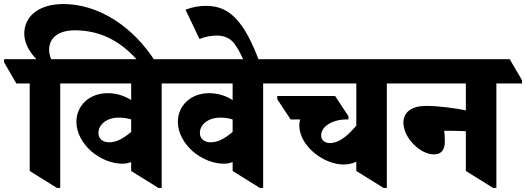

<svg xmlns="http://www.w3.org/2000/svg" viewBox="-92 -920 2603 950"><path d="M190 10H206V-507H332V-523L272 -627H161C156 -640 151 -656 151 -673C151 -732 196 -770 278 -770C414 -770 516 -708 598 -610H680C568 -790 394 -900 222 -900C98 -900 28 -838 28 -753C28 -706 54 -663 88 -627H-72V-612L-11 -507H55V-74Z M514 -110C529 -110 543 -113 557 -118V-74L692 10H708V-507H834V-523L773 -627H189V-612L250 -507H557V-425C522 -447 483 -459 440 -459C352 -459 286 -399 286 -317C286 -263 316 -210 360 -171C403 -135 458 -110 514 -110ZM395 -262C395 -305 438 -338 495 -338C519 -338 538 -335 557 -329V-267C512 -230 482 -216 448 -216C416 -216 395 -234 395 -262Z M1016 -110C1031 -110 1045 -113 1059 -118V-74L1194 10H1210V-507H1336V-523L1275 -627H691V-612L752 -507H1059V-425C1024 -447 985 -459 942 -459C854 -459 788 -399 788 -317C788 -263 818 -210 862 -171C905 -135 960 -110 1016 -110ZM897 -262C897 -305 940 -338 997 -338C1021 -338 1040 -335 1059 -329V-267C1014 -230 984 -216 950 -216C918 -216 897 -234 897 -262Z M1117 -613H1192C1116 -819 1041 -891 929 -891C891 -891 860 -885 826 -872L895 -727C925 -739 954 -744 979 -744C1013 -744 1039 -735 1060 -713C1080 -691 1097 -659 1117 -613Z M1609 -106C1631 -106 1653 -111 1671 -120V-74L1806 10H1822V-507H1949V-523L1888 -627H1193V-612L1254 -507H1671V-298C1619 -238 1580 -212 1540 -212C1514 -212 1497 -228 1497 -250C1497 -295 1554 -329 1622 -329H1632V-345L1566 -445H1280V-429L1346 -329H1393C1390 -319 1389 -309 1389 -299C1389 -250 1418 -202 1460 -166C1501 -131 1556 -106 1609 -106Z M2055 -156C2091 -156 2109 -178 2109 -220C2109 -238 2108 -256 2106 -273C2108 -273 2110 -273 2113 -273C2152 -273 2182 -272 2213 -271V-74L2348 10H2364V-507H2491V-523L2430 -627H1805V-612L1866 -507H2213V-374C2158 -385 2078 -396 2016 -396C1946 -396 1904 -366 1904 -313C1904 -238 1987 -156 2055 -156Z"/></svg>

Font: Noto Serif Devanagari SemiCondensed Black
Style: Regular
Weight: 900
Width: 4
Designer: Universal Thirst, Indian Type Foundry and the Monotype Design Team
Foundry: Monotype Imaging Inc.
Version: Version 2.004